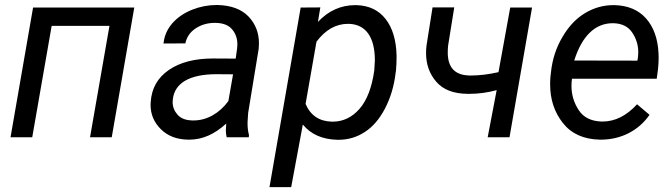

<svg xmlns="http://www.w3.org/2000/svg" viewBox="-20 -559 2738 782"><path d="M526.9 -528.3H114.7L22.9 0H111.3L190.4 -453.6H425.8L346.7 0H435.1Z M993.2 0 994.1 -8.3C990.2 -23.9 988.3 -39.1 988.3 -54.7C988.3 -57.1 988.3 -59.1 988.3 -61.5L990.7 -99.1L1033.7 -360.8C1034.2 -368.2 1034.7 -375.5 1034.7 -382.3C1034.7 -425.3 1020.5 -461.9 992.2 -491.7C963.4 -521.5 921.9 -537.1 866.7 -538.6C865.2 -538.6 863.3 -538.6 861.8 -538.6C828.1 -538.6 794.9 -532.2 762.7 -519.5C730 -506.3 703.1 -488.3 682.1 -464.4C661.1 -440.4 648.9 -412.6 646 -381.8L734.9 -382.3C740.2 -407.7 753.9 -428.2 776.9 -443.4C799.8 -458.5 825.7 -465.8 854.5 -465.8C855.5 -465.8 856.4 -465.8 857.9 -465.8C888.7 -465.3 911.1 -456.5 925.3 -439.5C939.5 -422.9 946.8 -402.3 946.8 -378.4C946.8 -373 946.3 -367.7 945.8 -362.3L939.9 -320.3L847.7 -320.8C772.9 -320.8 712.9 -305.2 667.5 -273.9C621.6 -242.2 597.2 -198.7 593.8 -142.6C593.8 -139.2 593.3 -135.7 593.3 -131.8C593.3 -93.3 607.4 -60.1 635.3 -32.7C663.1 -4.9 700.7 9.3 747.1 9.8C748.5 9.8 750 9.8 751.5 9.8C804.2 9.8 854 -12.2 901.4 -55.7L899.9 -27.8C899.9 -18.6 900.9 -9.3 903.3 0ZM764.6 -68.4C736.8 -68.8 716.3 -76.7 703.1 -91.8C689.9 -106.9 683.1 -124 683.1 -143.6C683.1 -147.5 683.6 -151.4 684.1 -155.8C691.9 -220.2 751 -256.8 862.3 -256.8L929.2 -256.3L910.2 -147.5C873.5 -97.2 822.3 -68.4 768.6 -68.4C767.1 -68.4 766.1 -68.4 764.6 -68.4Z M1592.8 -272C1594.2 -288.6 1595.2 -306.2 1595.2 -323.7C1595.2 -326.7 1595.2 -329.6 1595.2 -332.5C1593.8 -396 1578.6 -445.8 1550.3 -481.9C1522 -518.1 1482.4 -536.6 1431.6 -538.1C1430.2 -538.1 1428.2 -538.1 1426.8 -538.1C1368.2 -538.1 1317.4 -515.1 1274.9 -469.7L1284.7 -528.8L1204.6 -528.3L1077.6 203.1H1166L1213.4 -51.8C1246.1 -11.7 1293 8.8 1354 10.3C1356 10.3 1357.4 10.3 1359.4 10.3C1397.5 10.3 1433.1 0 1465.3 -21C1498 -42 1525.4 -73.7 1547.9 -116.7C1570.3 -159.7 1585 -208 1591.3 -261.7ZM1504.4 -272C1494.6 -202.6 1474.6 -150.4 1444.3 -115.7C1414.1 -81.1 1377.4 -63.5 1335 -63.5C1334 -63.5 1332.5 -63.5 1331.5 -63.5C1280.3 -64.9 1244.6 -88.9 1224.6 -135.7L1269 -389.2C1305.2 -437.5 1348.1 -461.9 1397.5 -461.9C1398.9 -461.9 1399.9 -461.9 1401.4 -461.9C1469.7 -459.5 1506.8 -408.2 1506.8 -313Z M2147 -528.3H2058.1L2010.3 -265.1C1969.7 -255.9 1932.6 -251.5 1899.4 -251.5C1896 -251.5 1892.6 -251.5 1889.6 -251.5C1838.4 -253.4 1810.1 -278.3 1804.7 -326.7C1803.7 -333.5 1803.7 -340.3 1803.7 -347.2C1803.7 -356 1804.2 -364.7 1805.2 -374L1830.1 -528.8H1741.7L1717.3 -374.5C1715.8 -363.3 1715.3 -353 1715.3 -342.8C1715.3 -297.4 1729 -258.3 1756.8 -226.1C1784.7 -193.8 1827.1 -177.2 1885.3 -176.8C1887.2 -176.8 1889.6 -176.8 1892.1 -176.8C1928.2 -176.8 1965.3 -181.6 2002.9 -191.9L1966.3 0H2055.2Z M2422.9 9.8C2424.3 9.8 2425.8 9.8 2427.2 9.8C2509.8 9.8 2581.1 -27.3 2625.5 -91.3L2574.7 -134.3C2531.7 -87.4 2484.9 -64 2434.1 -64C2433.1 -64 2431.6 -64 2430.2 -64C2387.2 -65.4 2356 -81.1 2336.9 -110.8C2317.4 -140.6 2307.6 -173.3 2307.6 -208.5C2307.6 -218.3 2308.1 -228 2309.6 -238.3H2654.8L2660.2 -278.8C2661.6 -293.5 2662.6 -308.6 2662.6 -323.2C2662.6 -329.6 2662.6 -335.9 2662.1 -342.3C2659.2 -401.9 2642.1 -449.2 2611.3 -483.9C2580.6 -518.6 2537.6 -536.6 2483.4 -538.1C2481.4 -538.1 2480 -538.1 2478 -538.1C2437.5 -538.1 2398.9 -527.3 2363.3 -505.9C2327.1 -484.4 2296.4 -452.1 2271 -408.7C2245.1 -365.2 2229.5 -317.4 2224.1 -265.1L2221.7 -244.1C2220.7 -233.9 2220.7 -224.1 2220.7 -214.8C2220.7 -154.3 2237.8 -102.1 2272.5 -58.1C2307.1 -14.2 2356.9 8.3 2422.9 9.8ZM2479 -464.4C2513.2 -463.4 2538.6 -450.7 2554.7 -426.8C2571.3 -402.3 2579.6 -375.5 2579.6 -346.2C2579.6 -337.4 2578.6 -329.1 2577.6 -319.8L2575.7 -312L2318.8 -312.5C2350.6 -414.1 2405.3 -464.4 2475.1 -464.4C2476.6 -464.4 2477.5 -464.4 2479 -464.4Z"/></svg>

Font: Roboto
Style: Italic
Weight: 400
Italic angle: -12°
Designer: Google
Version: Version 2.137; 2017